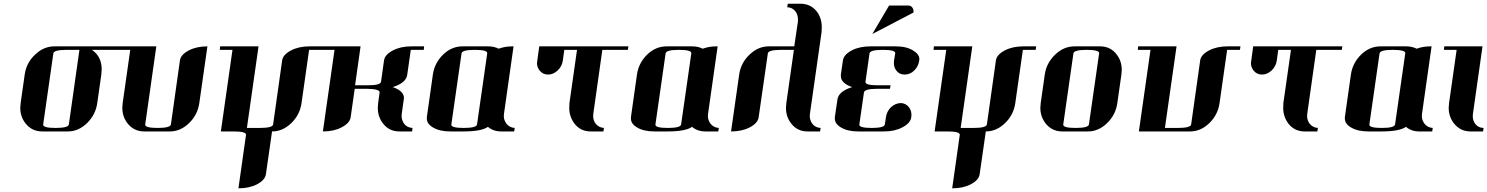

<svg xmlns="http://www.w3.org/2000/svg" viewBox="-20 -712 8056 1040"><path d="M89.8 -127.9Q89.8 -136.2 91.8 -153.8L113.8 -308.1Q122.6 -371.6 169.9 -416Q216.3 -460.9 274.9 -460.9H620.1L617.2 -441.9H478Q530.8 -405.8 530.8 -336.9Q530.8 -327.6 528.8 -308.1L506.8 -153.8Q498 -90.3 451.2 -44.9Q404.8 0 347.2 0H209Q151.9 0 117.2 -44.9Q89.8 -81.1 89.8 -127.9ZM213.9 -38.1Q210.9 -19 280.8 -19Q350.1 -19 353 -38.1L410.2 -441.9H340.8Q272 -441.9 269 -422.9Z M616.7 -441.9 618.7 -460.9H826.7L766.6 -38.1Q763.7 -19 833.5 -19Q902.8 -19 905.8 -38.1L954.6 -384.8Q959 -416 1002.9 -439Q1044.9 -460.9 1103.5 -460.9L1059.6 -153.8Q1050.8 -90.3 1003.9 -44.9Q957.5 0 899.9 0H761.7Q704.6 0 669.9 -44.9Q642.6 -81.1 642.6 -127.9Q642.6 -136.2 644.5 -153.8L685.5 -441.9ZM761.7 -4.9Z M1170.4 -441.9 1172.4 -460.9H1380.4L1317.4 -19H1387.2Q1456.5 -19 1459.5 -38.1L1508.3 -384.8Q1512.7 -416 1556.6 -439Q1598.6 -460.9 1657.2 -460.9H1726.6L1723.6 -441.9H1654.3L1613.3 -153.8Q1604.5 -90.3 1557.6 -44.9Q1511.2 0 1453.6 0L1420.4 231Q1416 263.2 1372.6 286.1Q1330.6 308.1 1271.5 308.1L1312.5 19Q1315.4 0 1245.6 0H1176.3L1239.3 -441.9Z M1723.1 -441.9 1725.1 -460.9H1933.1L1903.3 -250H1972.2Q2041 -250 2043.9 -269L2060.1 -384.8Q2064.5 -416 2108.4 -439Q2150.4 -460.9 2208 -460.9H2277.3L2275.4 -441.9H2205.1L2186 -308.1Q2180.2 -262.7 2107.4 -240.2Q2168 -219.2 2168 -181.2Q2168 -179.7 2167.5 -177Q2167 -174.3 2167 -172.9L2156.2 -96.2Q2155.3 -92.3 2155.3 -84Q2155.3 -61 2168.9 -42Q2185.1 -20.5 2214.4 -19L2212.4 0H2143.1Q2086.4 0 2053.2 -44.9Q2026.4 -80.6 2026.4 -127.9Q2026.4 -136.2 2028.3 -153.8L2036.1 -210.9Q2039.1 -229.5 1970.2 -231H1901.4L1879.4 -77.1Q1875 -45.4 1830.1 -22Q1788.1 0 1729 0L1792 -441.9Z M2292 -69.8V-77.1L2324.7 -308.1Q2333.5 -371.1 2380.9 -417Q2426.3 -460.9 2485.8 -460.9H2624Q2656.2 -460.9 2681.2 -448.2Q2714.4 -460.9 2755.9 -460.9H2761.7L2710 -96.2Q2709 -92.3 2709 -83Q2709 -61.5 2723.1 -42Q2740.7 -20.5 2768.1 -19L2765.1 0H2695.8Q2652.3 0 2623 -24.9Q2588.4 0 2488.8 0H2419.9Q2360.8 0 2324.7 -22Q2292 -41.5 2292 -69.8ZM2424.8 -38.1Q2421.9 -19 2491.7 -19Q2561 -19 2564 -38.1L2619.1 -422.9Q2622.1 -441.9 2551.8 -441.9Q2482.9 -441.9 2480 -422.9Z M2888.7 -371.1Q2888.7 -375 2890.6 -384.8L2900.9 -460.9H3383.8L3380.9 -441.9H3242.7L3193.8 -96.2Q3192.9 -92.3 3192.9 -83Q3192.9 -61 3206.5 -42Q3224.1 -20.5 3251.5 -19L3248.5 0H3179.7Q3123 0 3089.8 -44.9Q3063.5 -82 3063.5 -127Q3063.5 -145 3064.5 -153.8L3105.5 -441.9H3036.6L3028.8 -384.8Q3024.4 -352.5 3000.5 -330.1Q2977.1 -308.1 2948.7 -308.1Q2920.4 -308.1 2902.8 -330.1Q2888.7 -348.1 2888.7 -371.1Z M3397.5 -69.8V-77.1L3430.2 -308.1Q3439 -371.1 3486.3 -417Q3531.7 -460.9 3591.3 -460.9H3729.5Q3761.7 -460.9 3786.6 -448.2Q3819.8 -460.9 3861.3 -460.9H3867.2L3815.4 -96.2Q3814.5 -92.3 3814.5 -83Q3814.5 -61.5 3828.6 -42Q3846.2 -20.5 3873.5 -19L3870.6 0H3801.3Q3757.8 0 3728.5 -24.9Q3693.8 0 3594.2 0H3525.4Q3466.3 0 3430.2 -22Q3397.5 -41.5 3397.5 -69.8ZM3530.3 -38.1Q3527.3 -19 3597.2 -19Q3666.5 -19 3669.4 -38.1L3724.6 -422.9Q3727.5 -441.9 3657.2 -441.9Q3588.4 -441.9 3585.4 -422.9Z M3939.9 0 3983.9 -308.1Q3992.7 -371.6 4040 -416Q4086.4 -460.9 4144 -460.9H4282.2L4302.2 -596.2V-607.9Q4302.2 -631.8 4289.1 -649.9Q4272.9 -671.4 4244.1 -672.9L4247.1 -691.9H4314.9Q4373 -691.9 4406.2 -647Q4431.2 -612.3 4431.2 -564.9Q4431.2 -546.9 4430.2 -538.1L4367.2 -96.2Q4366.2 -92.3 4366.2 -84Q4366.2 -61 4379.9 -42Q4396 -20.5 4425.3 -19L4421.9 0H4354Q4297.4 0 4264.2 -44.9Q4237.3 -80.6 4237.3 -127.9Q4237.3 -136.2 4239.3 -153.8L4280.3 -441.9H4210.9Q4142.1 -441.9 4139.2 -422.9L4089.4 -77.1Q4085 -44.9 4041 -22Q3999 0 3939.9 0Z M4502 -69.8V-77.1L4516.1 -172.9Q4522 -217.3 4595.7 -240.2Q4534.7 -261.2 4534.7 -299.8V-308.1L4545.9 -384.8Q4550.3 -416 4593.8 -439Q4635.7 -460.9 4694.8 -460.9H4833Q4890.6 -460.9 4926.8 -438Q4960 -418 4960 -391.1Q4960 -390.1 4959.5 -387.5Q4959 -384.8 4959 -383.8Q4954.6 -352.5 4932.1 -330.1Q4910.2 -308.1 4879.9 -308.1Q4851.1 -308.1 4835 -330.1Q4821.8 -346.7 4821.8 -371.1Q4821.8 -379.9 4822.8 -384.8L4829.1 -422.9Q4832 -441.9 4761.7 -441.9Q4692.9 -441.9 4689.9 -422.9L4668 -269Q4665 -250 4734.9 -250H4803.7L4800.8 -231H4731.9Q4662.6 -231 4659.7 -210.9L4634.8 -38.1Q4631.8 -19 4701.7 -19Q4770 -19 4772.9 -38.1L4778.8 -77.1Q4783.2 -108.4 4805.7 -130.9Q4828.6 -152.3 4857.9 -153.8Q4885.3 -153.8 4903.8 -130.9Q4917 -112.8 4917 -89.8Q4917 -80.1 4916 -76.2Q4911.6 -44.9 4867.7 -22Q4825.7 0 4768.1 0H4628.9Q4570.8 0 4534.7 -22Q4502 -41.5 4502 -69.8ZM4705.1 -527.8 4795.9 -682.1H4899.9Q4914.1 -682.1 4921.9 -670.9Q4930.2 -659.2 4927.7 -644Z M5036.6 -441.9 5038.6 -460.9H5246.6L5183.6 -19H5253.4Q5322.8 -19 5325.7 -38.1L5374.5 -384.8Q5378.9 -416 5422.9 -439Q5464.8 -460.9 5523.4 -460.9H5592.8L5589.8 -441.9H5520.5L5479.5 -153.8Q5470.7 -90.3 5423.8 -44.9Q5377.4 0 5319.8 0L5286.6 231Q5282.2 263.2 5238.8 286.1Q5196.8 308.1 5137.7 308.1L5178.7 19Q5181.6 0 5111.8 0H5042.5L5105.5 -441.9Z M5615.2 -127.9Q5615.2 -136.2 5617.2 -153.8L5639.2 -308.1Q5647.5 -369.6 5695.3 -416Q5741.7 -460.9 5800.3 -460.9H5938.5Q5996.1 -460.9 6029.3 -416Q6056.2 -380.4 6056.2 -334Q6056.2 -325.7 6054.2 -308.1L6032.2 -153.8Q6023.4 -90.3 5976.6 -44.9Q5930.2 0 5872.6 0H5734.4Q5677.2 0 5642.6 -44.9Q5615.2 -81.1 5615.2 -127.9ZM5739.3 -38.1Q5736.3 -19 5806.2 -19Q5875.5 -19 5878.4 -38.1L5933.6 -422.9Q5936.5 -441.9 5866.2 -441.9Q5797.4 -441.9 5794.4 -422.9Z M6143.1 -441.9 6145 -460.9H6353L6290 -19H6359.9Q6429.2 -19 6432.1 -38.1L6481 -384.8Q6485.4 -416 6529.3 -439Q6571.3 -460.9 6629.9 -460.9H6699.2L6696.3 -441.9H6627L6585.9 -153.8Q6577.1 -90.3 6530.3 -44.9Q6483.9 0 6426.3 0H6148.9L6211.9 -441.9Z M6755.9 -371.1Q6755.9 -375 6757.8 -384.8L6768.1 -460.9H7251L7248 -441.9H7109.9L7061 -96.2Q7060.1 -92.3 7060.1 -83Q7060.1 -61 7073.7 -42Q7091.3 -20.5 7118.7 -19L7115.7 0H7046.9Q6990.2 0 6957 -44.9Q6930.7 -82 6930.7 -127Q6930.7 -145 6931.6 -153.8L6972.7 -441.9H6903.8L6896 -384.8Q6891.6 -352.5 6867.7 -330.1Q6844.2 -308.1 6815.9 -308.1Q6787.6 -308.1 6770 -330.1Q6755.9 -348.1 6755.9 -371.1Z M7264.6 -69.8V-77.1L7297.4 -308.1Q7306.2 -371.1 7353.5 -417Q7398.9 -460.9 7458.5 -460.9H7596.7Q7628.9 -460.9 7653.8 -448.2Q7687 -460.9 7728.5 -460.9H7734.4L7682.6 -96.2Q7681.6 -92.3 7681.6 -83Q7681.6 -61.5 7695.8 -42Q7713.4 -20.5 7740.7 -19L7737.8 0H7668.5Q7625 0 7595.7 -24.9Q7561 0 7461.4 0H7392.6Q7333.5 0 7297.4 -22Q7264.6 -41.5 7264.6 -69.8ZM7397.5 -38.1Q7394.5 -19 7464.4 -19Q7533.7 -19 7536.6 -38.1L7591.8 -422.9Q7594.7 -441.9 7524.4 -441.9Q7455.6 -441.9 7452.6 -422.9Z M7801.3 -441.9 7803.2 -460.9H8010.3L7958.5 -96.2Q7957.5 -91.3 7957.5 -83Q7957.5 -59.6 7970.2 -42Q7987.3 -19 8016.1 -19L8013.2 0H7945.3Q7889.2 0 7854.5 -44.9Q7827.1 -81.1 7827.1 -127.9Q7827.1 -136.2 7829.1 -153.8L7870.1 -441.9Z"/></svg>

Font: Hjet
Style: Italic
Weight: 400
Designer: T. Christopher White
Version: Version 1.2